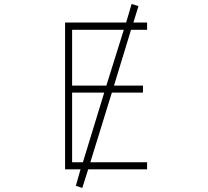

<svg xmlns="http://www.w3.org/2000/svg" viewBox="-20 -844 1040 958"><path d="M510.7 -417 597.7 -695.3H339.8V-417ZM538.1 -381.8 430.7 -34.2H713.9V1H419.9L390.6 93.8L358.4 83L381.8 1H304.7V-731.4H609.4L636.7 -824.2L670.9 -813.5L645.5 -731.4H713.9V-695.3H633.8L548.8 -417H693.4V-381.8ZM339.8 -381.8V-34.2H393.6L500 -381.8Z"/></svg>

Font: GenEi Gothic M ExtraLight
Style: Regular
Weight: 200
Designer: o_tamon (Modified); [Source Han Sans]
Ryoko NISHIZUKA  (kana & ideographs); Paul D. Hunt (Latin, Greek & Cyrillic); Wenl
Version: Version 1.1a;Original Version 1.004